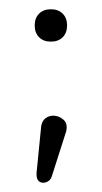

<svg xmlns="http://www.w3.org/2000/svg" viewBox="-20 -310 220 415"><path d="M90 -220Q74 -220 64.5 -229.5Q55 -239 55 -255Q55 -271 64.5 -280.5Q74 -290 90 -290Q106 -290 115.5 -280.5Q125 -271 125 -255Q125 -239 115.5 -229.5Q106 -220 90 -220ZM92 71Q90 78 84.5 81.5Q79 85 74 85Q58 85 59 64L69 -37Q71 -49 78.5 -54.5Q86 -60 95 -60Q107 -60 117 -51.5Q127 -43 123 -26Z"/></svg>

Font: Dongle Light
Style: Regular
Weight: 300
Designer: Yanghee Ryu
Foundry: Yanghee Ryu
Version: Version 2.000